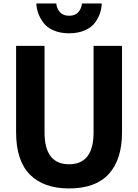

<svg xmlns="http://www.w3.org/2000/svg" viewBox="-20 -1063 791 1101"><path d="M72.3 -304.7V-799.8H235.4V-303.7Q235.4 -121.1 376 -121.1Q516.6 -121.1 516.6 -303.7V-799.8H679.7V-304.7Q679.7 -148.4 604 -65.4Q528.3 17.6 376 17.6Q230.5 17.6 151.4 -62Q72.3 -141.6 72.3 -304.7ZM188.5 -1043H302.7Q305.7 -1012.7 324.2 -992.7Q342.8 -972.7 376 -972.7Q410.2 -972.7 428.2 -992.2Q446.3 -1011.7 450.2 -1043H563.5Q562.5 -1014.6 553.2 -986.8Q543.9 -959 523.9 -932.1Q503.9 -905.3 465.8 -888.7Q427.7 -872.1 376 -872.1Q325.2 -872.1 287.1 -888.7Q249 -905.3 229 -932.6Q209 -960 199.2 -987.3Q189.5 -1014.6 188.5 -1043Z"/></svg>

Font: Gothic A1 Black
Style: Regular
Weight: 900
Version: Version 2.50